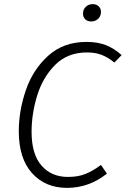

<svg xmlns="http://www.w3.org/2000/svg" viewBox="-20 -899 609 930"><path d="M569 -632 534 -596Q502 -622 471.5 -633.5Q441 -645 401 -645Q308 -645 248 -585.5Q188 -526 160.5 -437.5Q133 -349 133 -260Q133 -152 181 -97Q229 -42 309 -42Q358 -42 394 -56.5Q430 -71 469 -100L498 -58Q411 11 305 11Q199 11 135 -60.5Q71 -132 71 -263Q71 -363 105.5 -463Q140 -563 214 -629.5Q288 -696 399 -696Q454 -696 494 -680Q534 -664 569 -632ZM382 -833Q382 -853 395.5 -866Q409 -879 429 -879Q447 -879 458 -868.5Q469 -858 469 -841Q469 -821 455.5 -808Q442 -795 422 -795Q404 -795 393 -805.5Q382 -816 382 -833Z"/></svg>

Font: Fira Sans Light
Style: Italic
Weight: 300
Italic angle: -8°
Designer: bBox Type GmbH & Carrois Corporate GbR & Edenspiekermann AG
Foundry: bBox Type GmbH & Carrois Corporate GbR & Edenspiekermann AG
Version: Version 4.301